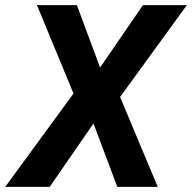

<svg xmlns="http://www.w3.org/2000/svg" viewBox="-60 -731 750 751"><path d="M331.5 -466.8 499 -710.9H670.9L409.7 -351.6L557.1 0H398.9L305.7 -248L134.3 0H-39.6L227.5 -365.2L84.5 -710.9H240.7Z"/></svg>

Font: RobotoDraft
Style: Bold Italic
Weight: 700
Italic angle: -12°
Version: Version 2.001150; 2014